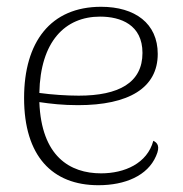

<svg xmlns="http://www.w3.org/2000/svg" viewBox="-20 -534 540 566"><path d="M432 -119C414 -52 347 -23 278 -23C186 -23 102 -73 96 -233C130 -228 165 -224 210 -224C360 -224 445 -275 445 -375C445 -465 378 -514 278 -514C129 -514 51 -410 51 -245C51 -74 134 12 270 12C349 12 415 -16 440 -74C453 -103 444 -113 432 -119ZM275 -485C336 -485 400 -461 400 -378C400 -290 330 -252 212 -252C177 -252 132 -255 96 -260C99 -412 172 -485 275 -485Z"/></svg>

Font: Arima Koshi ExtraLight
Style: Regular
Weight: 275
Designer: Joana Correia and Natanael Gama
Foundry: NDISCOVER
Version: Version 1.019;PS 001.019;hotconv 1.0.88;makeotf.lib2.5.64775